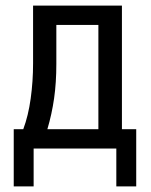

<svg xmlns="http://www.w3.org/2000/svg" viewBox="-20 -546 540 685"><path d="M98 -320V-526H415V-85H466V119H395V-16H100V119H29V-85H63Q81 -133 89.5 -194.5Q98 -256 98 -320ZM331 -85V-457H181V-318Q181 -251 173 -195Q165 -139 149 -85Z"/></svg>

Font: D2Coding ligature
Style: Regular
Weight: 400
Monospace: yes
Designer: Yong-Rak Park; Jeong-Hwan Yoon; Sang-Min Lee;
Foundry: NHN Corporation
Version: Version 1.3.2; Build 20180524